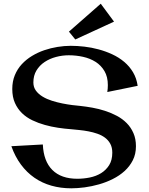

<svg xmlns="http://www.w3.org/2000/svg" viewBox="-20 -977 799 1031"><path d="M362.8 34.2Q305.7 34.2 255.9 20Q206.1 5.9 165 -22.5Q124 -50.8 92.5 -93.3Q61 -135.7 41 -191.9L210 -201.2Q213.9 -111.3 261.2 -64.2Q308.6 -17.1 395 -17.1Q428.7 -17.1 462.4 -23.9Q496.1 -30.8 522.7 -47.1Q549.3 -63.5 566.2 -90.3Q583 -117.2 583 -157.2Q583 -185.1 572.3 -204.8Q561.5 -224.6 543.7 -237.8Q525.9 -251 502.7 -259Q479.5 -267.1 454.8 -271.7Q430.2 -276.4 405.8 -278.8Q381.3 -281.2 360.8 -283.2Q327.6 -285.6 291.5 -291Q255.4 -296.4 220.5 -306.2Q185.5 -315.9 153.8 -331.1Q122.1 -346.2 98.1 -369.4Q74.2 -392.6 60.1 -424.3Q45.9 -456.1 45.9 -499Q45.9 -540 59.6 -573.2Q73.2 -606.4 96.9 -632.1Q120.6 -657.7 151.6 -676.5Q182.6 -695.3 217.5 -707.3Q252.4 -719.2 289.1 -725.1Q325.7 -731 359.9 -731Q394.5 -731 432.9 -726.6Q471.2 -722.2 509.3 -711.9Q547.4 -701.7 582.8 -685.3Q618.2 -668.9 646.7 -645Q675.3 -621.1 694.3 -589.1Q713.4 -557.1 719.2 -516.1L556.2 -482.9Q559.1 -501 559.1 -520Q559.1 -564.5 541 -595.2Q522.9 -626 493.2 -644.8Q463.4 -663.6 425.8 -671.9Q388.2 -680.2 349.1 -680.2Q314.5 -680.2 280.5 -671.1Q246.6 -662.1 219.5 -644Q192.4 -626 175.8 -598.6Q159.2 -571.3 159.2 -534.2Q159.2 -508.8 172.9 -490.2Q186.5 -471.7 208.7 -458.3Q231 -444.8 258.8 -436Q286.6 -427.2 314.7 -421.6Q342.8 -416 368.2 -412.8Q393.6 -409.7 411.1 -408.2Q442.4 -404.8 476.6 -398.7Q510.7 -392.6 543.9 -381.8Q577.1 -371.1 607.4 -355Q637.7 -338.9 660.4 -315.9Q683.1 -293 696.5 -262.2Q710 -231.4 710 -191.9Q710 -149.9 693.4 -116.9Q676.8 -84 649.2 -58.8Q621.6 -33.7 585.9 -15.9Q550.3 2 511.7 12.9Q473.1 23.9 434.6 29.1Q396 34.2 362.8 34.2ZM592.3 -860.8 384.3 -765.1 350.1 -807.1 521 -957Z"/></svg>

Font: Original Surfer
Style: Regular
Weight: 400
Designer: Astigmatic (AOETI)
Foundry: Astigmatic (AOETI)
Version: Version 1.001